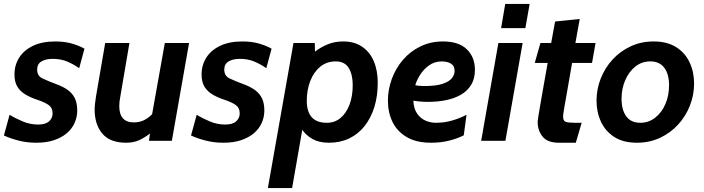

<svg xmlns="http://www.w3.org/2000/svg" viewBox="-33 -720 3603 982"><path d="M153 10Q106 10 64 -0.5Q22 -11 -13 -27L16 -133Q45 -115 83 -99Q121 -83 162 -83Q200 -83 218 -99.5Q236 -116 236 -140Q236 -168 217 -182Q198 -196 160 -209Q126 -220 99 -235.5Q72 -251 56.5 -275.5Q41 -300 41 -339Q41 -387 65 -425Q89 -463 135.5 -485.5Q182 -508 250 -508Q298 -508 335.5 -497Q373 -486 399 -471L372 -371Q346 -390 312.5 -404.5Q279 -419 236 -419Q202 -419 179.5 -406Q157 -393 157 -364Q157 -332 184 -319Q211 -306 254 -290Q290 -277 314 -259.5Q338 -242 350 -217Q362 -192 362 -155Q362 -121 348.5 -91Q335 -61 308.5 -38.5Q282 -16 243 -3Q204 10 153 10Z M612 10Q530 10 490.5 -36.5Q451 -83 451 -161Q451 -171 452.5 -186.5Q454 -202 458 -227L505 -500H629L584 -236Q580 -216 578.5 -202Q577 -188 577 -178Q577 -94 651 -94Q680 -94 703 -105Q726 -116 745 -136L810 -500H934L846 0H729L734 -37Q707 -16 678.5 -3Q650 10 612 10Z M1110 10Q1063 10 1021 -0.5Q979 -11 944 -27L973 -133Q1002 -115 1040 -99Q1078 -83 1119 -83Q1157 -83 1175 -99.5Q1193 -116 1193 -140Q1193 -168 1174 -182Q1155 -196 1117 -209Q1083 -220 1056 -235.5Q1029 -251 1013.5 -275.5Q998 -300 998 -339Q998 -387 1022 -425Q1046 -463 1092.5 -485.5Q1139 -508 1207 -508Q1255 -508 1292.5 -497Q1330 -486 1356 -471L1329 -371Q1303 -390 1269.5 -404.5Q1236 -419 1193 -419Q1159 -419 1136.5 -406Q1114 -393 1114 -364Q1114 -332 1141 -319Q1168 -306 1211 -290Q1247 -277 1271 -259.5Q1295 -242 1307 -217Q1319 -192 1319 -155Q1319 -121 1305.5 -91Q1292 -61 1265.5 -38.5Q1239 -16 1200 -3Q1161 10 1110 10Z M1337 242 1468 -500H1577L1578 -456Q1608 -479 1643.5 -493.5Q1679 -508 1723 -508Q1779 -508 1818.5 -481.5Q1858 -455 1878.5 -407.5Q1899 -360 1899 -297Q1899 -228 1881.5 -172Q1864 -116 1831.5 -75Q1799 -34 1753 -12Q1707 10 1649 10Q1599 10 1565.5 -9Q1532 -28 1513 -56L1461 242ZM1639 -92Q1679 -92 1708.5 -116.5Q1738 -141 1754.5 -184.5Q1771 -228 1771 -285Q1771 -339 1750.5 -372.5Q1730 -406 1684 -406Q1638 -406 1605 -379Q1572 -352 1554 -306Q1536 -260 1536 -204Q1536 -150 1561 -121Q1586 -92 1639 -92Z M2172 10Q2096 10 2047 -19Q1998 -48 1974.5 -96.5Q1951 -145 1951 -205Q1951 -262 1971 -316.5Q1991 -371 2028 -414Q2065 -457 2117 -482.5Q2169 -508 2233 -508Q2313 -508 2354.5 -468Q2396 -428 2396 -363Q2396 -317 2376.5 -285.5Q2357 -254 2323.5 -235Q2290 -216 2247 -207.5Q2204 -199 2157 -199Q2132 -199 2111.5 -201Q2091 -203 2081 -205Q2083 -164 2100.5 -139Q2118 -114 2143.5 -103Q2169 -92 2196 -92Q2241 -92 2281 -104Q2321 -116 2353 -133L2339 -28Q2308 -12 2265.5 -1Q2223 10 2172 10ZM2137 -280Q2198 -280 2231.5 -291.5Q2265 -303 2278.5 -320.5Q2292 -338 2292 -357Q2292 -380 2279.5 -390Q2267 -400 2252 -403Q2237 -406 2228 -406Q2189 -406 2160.5 -385Q2132 -364 2114.5 -335.5Q2097 -307 2091 -284Q2100 -282 2111.5 -281Q2123 -280 2137 -280Z M2428 0 2516 -500H2640L2552 0ZM2530 -576 2551 -700H2676L2654 -576Z M2826 10Q2767 10 2742 -21.5Q2717 -53 2717 -95Q2717 -98 2717.5 -104Q2718 -110 2720.5 -125.5Q2723 -141 2728.5 -173Q2734 -205 2743.5 -259.5Q2753 -314 2768 -398H2702L2731 -500H2786L2806 -610L2932 -623L2910 -500H3013L2995 -398H2893Q2877 -305 2867.5 -251.5Q2858 -198 2853.5 -172Q2849 -146 2848 -137Q2847 -128 2847 -124Q2847 -102 2860 -97Q2873 -92 2907 -92H2942L2912 10Z M3225 10Q3155 10 3109.5 -19Q3064 -48 3041 -97Q3018 -146 3018 -205Q3018 -264 3039.5 -318.5Q3061 -373 3100 -415.5Q3139 -458 3192.5 -483Q3246 -508 3310 -508Q3379 -508 3425 -479Q3471 -450 3494 -401Q3517 -352 3517 -293Q3517 -234 3495.5 -179.5Q3474 -125 3435 -82.5Q3396 -40 3342.5 -15Q3289 10 3225 10ZM3242 -92Q3285 -92 3318.5 -118.5Q3352 -145 3370.5 -188.5Q3389 -232 3389 -284Q3389 -341 3364.5 -373.5Q3340 -406 3293 -406Q3250 -406 3217 -380Q3184 -354 3165 -310.5Q3146 -267 3146 -215Q3146 -158 3170 -125Q3194 -92 3242 -92Z"/></svg>

Font: Cabin VF Beta
Style: Italic
Weight: 400
Italic angle: -7°
Designer: Pablo Impallari
Foundry: Pablo Impallari. http://www.impallari.com Igino Marini. http://www.ikern.com
Version: Version 2.300